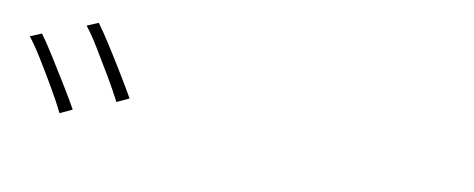

<svg xmlns="http://www.w3.org/2000/svg" viewBox="-34 -936 1069 433"><g transform="rotate(10 500.0 -720.0)"><path d="M43 -782Q55 -766 73.5 -736.5Q92 -707 111 -676Q130 -645 141 -625L113 -612Q103 -633 85 -664Q67 -695 48.5 -725Q30 -755 17 -771ZM165 -828Q177 -812 195.5 -783Q214 -754 232.5 -723.5Q251 -693 263 -672L235 -659Q224 -681 206 -711.5Q188 -742 170 -771.5Q152 -801 139 -817Z"/></g></svg>

Font: Noto Sans JP Thin Thin
Style: Regular
Weight: 250
Version: Version 2.004-H2;hotconv 1.0.118;makeotfexe 2.5.65603